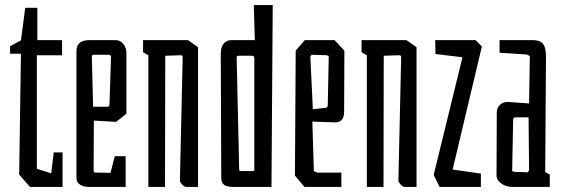

<svg xmlns="http://www.w3.org/2000/svg" viewBox="-20 -741 2227 761"><path d="M56 -49 63 -528H20V-558L63 -581L80 -710H128V-582H226V-522H126V-72L183 -54L193 -137H228V0H99Z M283 -36V-538Q283 -582 334 -582H438Q457 -582 469 -566.5Q481 -551 481 -531V-290L440 -258L352 -263L351 -65Q351 -57 359 -57L418 -56L435 -122H478V0H334Q310 0 296.5 -9.5Q283 -19 283 -36ZM405 -318Q410 -318 412 -320Q414 -322 414 -329L420 -515Q420 -524 411 -524H353Q347 -524 345.5 -522Q344 -520 344 -515L349 -318Z M568 -522 547 -534V-582H725L765 -554V0H719Q706 0 693 -22L704 -513Q704 -518 702.5 -520Q701 -522 695 -522L635 -520L634 0H568Z M857 -36 855 -528Q855 -554 866.5 -568Q878 -582 897 -582H990L986 -721H1061L1056 0H908Q879 0 868 -8.5Q857 -17 857 -36ZM979 -63Q985 -63 986.5 -64.5Q988 -66 988 -69V-511Q988 -520 979 -520H927Q921 -520 919.5 -518Q918 -516 918 -511L928 -69Q928 -66 929.5 -64.5Q931 -63 937 -63Z M1149 -45 1152 -540 1188 -582H1306L1345 -540L1344 -299Q1344 -255 1307 -256L1218 -259L1224 -63L1236 -57H1333V0H1187ZM1274 -314 1279 -320 1283 -516Q1283 -519 1281.5 -520Q1280 -521 1274 -522L1215 -524L1210 -516L1220 -308Z M1434 -522 1413 -534V-582H1591L1631 -554V0H1585Q1572 0 1559 -22L1570 -513Q1570 -518 1568.5 -520Q1567 -522 1561 -522L1501 -520L1500 0H1434Z M1699 -48 1813 -514 1706 -527 1705 -582H1865L1890 -557L1774 -69L1886 -53V0H1722Z M1948 -47 1949 -291Q1948 -312 1960.5 -324.5Q1973 -337 1993 -337L2077 -331L2080 -519L2068 -525L1960 -532V-582H2092Q2120 -582 2132 -567.5Q2144 -553 2144 -517L2141 -59L2159 -49V0H2014Q1986 0 1967 -13.5Q1948 -27 1948 -47ZM2077 -66 2075 -276H2019L2014 -270L2010 -66Q2010 -63 2011.5 -62Q2013 -61 2019 -60L2072 -58Z"/></svg>

Font: Bahianita
Style: Regular
Weight: 400
Designer: Pablo Cosgaya & Dani Raskovsky
Foundry: Pablo Cosgaya & Dani Raskovsky
Version: Version 1.008